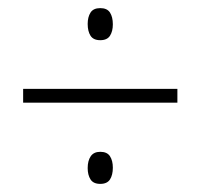

<svg xmlns="http://www.w3.org/2000/svg" viewBox="-20 -589 495 473"><path d="M227 -490Q210 -490 203 -501Q196 -512 196 -530Q196 -547 203 -558Q210 -569 227 -569Q244 -569 251 -558Q258 -547 258 -529Q258 -512 251 -501Q244 -490 227 -490ZM37 -336V-370H417V-336ZM227 -136Q210 -136 203 -147Q196 -158 196 -175Q196 -193 203.5 -204Q211 -215 227 -215Q244 -215 251 -204Q258 -193 258 -176Q258 -158 251 -147Q244 -136 227 -136Z"/></svg>

Font: Noto Sans Thai Cond ExtLt
Style: Regular
Weight: 200
Width: 3
Designer: Monotype Design Team
Foundry: Monotype Imaging Inc.
Version: Version 2.002; ttfautohint (v1.8.4.7-5d5b)